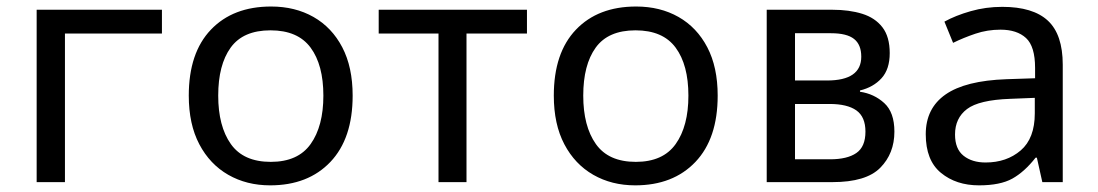

<svg xmlns="http://www.w3.org/2000/svg" viewBox="-20 -553 3334 583"><path d="M91.3 -523.4H471.7V-451.2H177.2V0H91.3Z M1050.8 -262.7Q1050.8 -132.3 983.2 -61.3Q915.5 9.8 800.3 9.8Q729 9.8 673.1 -22.2Q617.2 -54.2 585.2 -115Q553.2 -175.8 553.2 -262.7Q553.2 -392.6 620.4 -462.9Q687.5 -533.2 803.2 -533.2Q876 -533.2 931.9 -501.5Q987.8 -469.7 1019.3 -409.4Q1050.8 -349.1 1050.8 -262.7ZM642.6 -262.7Q642.6 -169.9 680.9 -115.7Q719.2 -61.5 802.2 -61.5Q884.8 -61.5 923.3 -115.7Q961.9 -169.9 961.9 -262.7Q961.9 -356 923.1 -408.4Q884.3 -460.9 801.3 -460.9Q718.3 -460.9 680.4 -408.4Q642.6 -356 642.6 -262.7Z M1580.1 -523.4V-451.2H1396.5V0H1311.5V-451.2H1129.9V-523.4Z M2159.2 -262.7Q2159.2 -132.3 2091.6 -61.3Q2023.9 9.8 1908.7 9.8Q1837.4 9.8 1781.5 -22.2Q1725.6 -54.2 1693.6 -115Q1661.6 -175.8 1661.6 -262.7Q1661.6 -392.6 1728.8 -462.9Q1795.9 -533.2 1911.6 -533.2Q1984.4 -533.2 2040.3 -501.5Q2096.2 -469.7 2127.7 -409.4Q2159.2 -349.1 2159.2 -262.7ZM1751 -262.7Q1751 -169.9 1789.3 -115.7Q1827.6 -61.5 1910.6 -61.5Q1993.2 -61.5 2031.7 -115.7Q2070.3 -169.9 2070.3 -262.7Q2070.3 -356 2031.5 -408.4Q1992.7 -460.9 1909.7 -460.9Q1826.7 -460.9 1788.8 -408.4Q1751 -356 1751 -262.7Z M2681.6 -391.6Q2681.6 -342.8 2656.7 -315.4Q2631.8 -288.1 2591.3 -278.3V-274.4Q2634.3 -268.1 2665 -240Q2695.8 -211.9 2695.8 -153.3Q2695.8 -86.9 2652.8 -43.5Q2609.9 0 2507.8 0H2308.1V-523.4H2507.3Q2558.6 -523.4 2597.9 -511.2Q2637.2 -499 2659.4 -470.2Q2681.6 -441.4 2681.6 -391.6ZM2595.2 -380.9Q2595.2 -417.5 2573.2 -434.8Q2551.3 -452.1 2503.4 -452.1H2394V-308.6H2491.2Q2595.2 -308.6 2595.2 -380.9ZM2607.9 -153.3Q2607.9 -198.2 2580.3 -217.8Q2552.7 -237.3 2499 -237.3H2394V-69.3H2500.5Q2552.7 -69.3 2580.3 -88.4Q2607.9 -107.4 2607.9 -153.3Z M3023.4 -532.2Q3116.7 -532.2 3161.9 -490.2Q3207 -448.2 3207 -356.4V0H3145L3128.4 -74.2H3124.5Q3090.8 -31.2 3054 -10.7Q3017.1 9.8 2952.6 9.8Q2883.3 9.8 2837.2 -28.1Q2791 -65.9 2791 -145.5Q2791 -224.1 2851.1 -266.1Q2911.1 -308.1 3036.1 -312.5L3123 -315.4V-346.7Q3123 -412.1 3095.5 -437.5Q3067.9 -462.9 3018.1 -462.9Q2978 -462.9 2941.9 -450.7Q2905.8 -438.5 2874 -422.9L2847.7 -487.3Q2881.3 -505.9 2927.2 -519Q2973.1 -532.2 3023.4 -532.2ZM3122.1 -255.9 3047.4 -252.9Q2952.6 -249.5 2916.3 -221.9Q2879.9 -194.3 2879.9 -144.5Q2879.9 -100.6 2905.8 -80.1Q2931.6 -59.6 2972.7 -59.6Q3036.6 -59.6 3079.3 -96.2Q3122.1 -132.8 3122.1 -209Z"/></svg>

Font: Lunasima
Style: Regular
Weight: 400
Designer: The DocRepair Project, Monotype Design Team
Foundry: Google
Version: Version 2.009